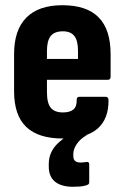

<svg xmlns="http://www.w3.org/2000/svg" viewBox="-20 -523 479 736"><path d="M221 8Q127 8 80.5 -36.5Q34 -81 34 -173V-316Q34 -408 81 -455.5Q128 -503 219 -503Q312 -503 358 -456.5Q404 -410 404 -315V-229Q404 -217 393 -217H160V-169Q160 -128 174.5 -110Q189 -92 221 -92Q248 -92 261.5 -103.5Q275 -115 274 -141Q274 -152 285 -152H385Q395 -152 396 -140Q397 -67 353.5 -29.5Q310 8 221 8ZM160 -297H279V-328Q279 -367 265 -385Q251 -403 221 -403Q189 -403 174.5 -385Q160 -367 160 -328ZM260 193Q215 193 191 173.5Q167 154 167 116V105Q167 60 201.5 26.5Q236 -7 298 -27L312 -13L311 -4Q287 10 274 29.5Q261 49 261 67V75Q261 88 268 94Q275 100 288 100Q293 100 299 99.5Q305 99 311 98Q322 96 322 107V175Q322 181 319.5 183Q317 185 312 187Q300 191 286 192Q272 193 260 193Z"/></svg>

Font: Sofia Sans Condensed ExtraBold
Style: Regular
Weight: 800
Designer: Botio Nikoltchev, Ani Petrova
Foundry: lettersoup
Version: Version 4.101